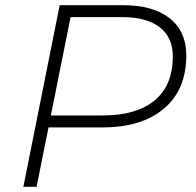

<svg xmlns="http://www.w3.org/2000/svg" viewBox="-20 -720 755 740"><path d="M698 -507Q698 -374 612 -301.5Q526 -229 376 -229H167L121 0H70L210 -700H454Q570 -700 634 -649.5Q698 -599 698 -507ZM646 -503Q646 -576 595.5 -615Q545 -654 451 -654H252L176 -275H376Q506 -275 576 -333Q646 -391 646 -503Z"/></svg>

Font: Montserrat Alternates Light
Style: Italic
Weight: 300
Italic angle: -11.3°
Designer: Julieta Ulanovsky
Foundry: Julieta Ulanovsky
Version: Version 7.200